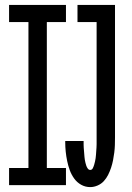

<svg xmlns="http://www.w3.org/2000/svg" viewBox="-20 -755 540 783"><path d="M249 0H17V-70H96V-665H17V-735H249V-665H171V-70H249ZM348 8Q328 8 311 -1.5Q294 -11 282.5 -27Q271 -43 264.5 -61Q258 -79 254 -98Q250 -117 248 -136.5Q246 -156 246 -175V-180H321V-177Q321 -171 321 -164.5Q321 -158 321.5 -152Q322 -146 322.5 -140Q323 -134 323.5 -127.5Q324 -121 324.5 -115Q325 -109 326 -103Q327 -97 328.5 -91Q330 -85 332 -79Q334 -73 338 -67.5Q342 -62 348 -62Q355 -62 358.5 -69Q362 -76 364 -83Q366 -90 367.5 -96.5Q369 -103 370 -110Q371 -117 371.5 -124.5Q372 -132 372.5 -139Q373 -146 373.5 -153Q374 -160 374 -167Q374 -174 374 -181Q374 -188 374 -195V-665H296V-735H449V-195Q449 -179 448.5 -163.5Q448 -148 446 -132.5Q444 -117 441 -101.5Q438 -86 433 -71Q428 -56 421 -42Q414 -28 403.5 -16.5Q393 -5 378 1.5Q363 8 348 8Z"/></svg>

Font: Iosevka Term
Style: Regular
Weight: 400
Monospace: yes
Designer: Belleve Invis
Foundry: Belleve Invis
Version: Version 30.0.1